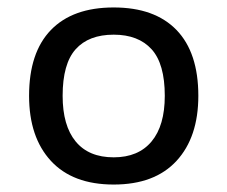

<svg xmlns="http://www.w3.org/2000/svg" viewBox="-20 -485 610 515"><path d="M285 10Q175 10 116.5 -53.5Q58 -117 58 -228Q58 -344 116.5 -404.5Q175 -465 285 -465Q395 -465 453.5 -404.5Q512 -344 512 -228Q512 -117 453.5 -53.5Q395 10 285 10ZM285 -63Q351 -63 386.5 -105.5Q422 -148 422 -228Q422 -314 386.5 -353Q351 -392 285 -392Q218 -392 183 -353Q148 -314 148 -228Q148 -148 183 -105.5Q218 -63 285 -63Z"/></svg>

Font: Noto Sans Living
Style: Regular
Weight: 400
Designer: Monotype Design Team
Foundry: Monotype Imaging Inc.
Version: Version 2.013; ttfautohint (v1.8.4.7-5d5b)